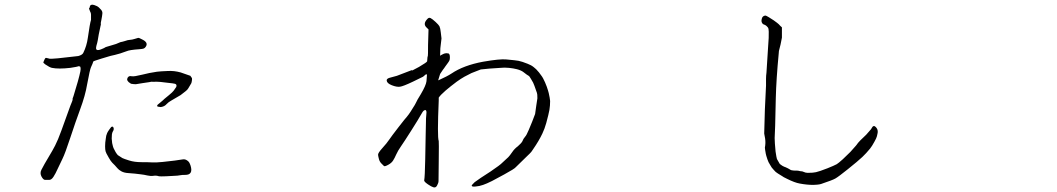

<svg xmlns="http://www.w3.org/2000/svg" viewBox="-20 -773 4540 825"><path d="M486.3 -106.4Q486.3 -106.4 505.9 -93.8Q511.7 -90.8 534.7 -83.5Q557.6 -76.2 587.4 -76.2Q617.2 -76.2 633.8 -75.2Q650.4 -74.2 678.7 -77.1Q707 -80.1 730.5 -83Q753.9 -85.9 763.7 -87.9Q773.4 -89.8 781.2 -85.4Q789.1 -81.1 792.5 -75.7Q795.9 -70.3 798.8 -61.5Q811.5 -20.5 774.4 -21.5Q761.7 -21.5 757.8 -20.5Q741.2 -17.6 731.4 -17.6Q722.7 -17.6 693.4 -15.6Q669.9 -14.6 663.1 -15.6Q651.4 -19.5 639.6 -17.6Q627.9 -15.6 613.3 -19Q598.6 -22.5 585 -23.9Q571.3 -25.4 560.1 -26.9Q548.8 -28.3 531.2 -29.3Q513.7 -30.3 502 -36.6Q490.2 -43 484.4 -50.3Q478.5 -57.6 473.6 -62.5Q468.8 -67.4 462.4 -73.7Q456.1 -80.1 447.8 -94.7Q439.5 -109.4 437.5 -113.3Q435.5 -117.2 433.6 -123Q431.6 -130.9 431.6 -144.5Q431.6 -160.2 434.6 -177.7Q435.5 -190.4 440.4 -201.2Q442.4 -206.1 449.2 -215.8Q456.1 -225.6 458 -227.5Q462.9 -230.5 465.8 -227.5Q468.8 -224.6 468.8 -218.8Q468.8 -213.9 464.8 -208Q461.9 -203.1 460.9 -195.3Q460 -184.6 460 -177.7Q460 -171.9 461.9 -158.2Q465.8 -140.6 467.8 -136.7Q476.6 -117.2 486.3 -106.4ZM737.3 -399.4Q740.2 -408.2 735.4 -411.1Q734.4 -413.1 720.7 -415Q716.8 -416 694.3 -418Q678.7 -419.9 669.9 -420.9Q657.2 -421.9 652.3 -421.9Q635.7 -420.9 630.9 -421.9Q628.9 -420.9 593.8 -416Q563.5 -411.1 563.5 -411.1Q555.7 -411.1 543 -413.1Q542 -413.1 533.2 -419.9Q529.3 -423.8 527.3 -427.7Q525.4 -428.7 527.3 -436.5Q528.3 -440.4 533.2 -444.3Q539.1 -447.3 546.9 -445.3Q555.7 -443.4 590.8 -452.1Q621.1 -460 654.3 -464.8Q670.9 -466.8 698.2 -467.8Q714.8 -468.8 728 -467.3Q741.2 -465.8 755.9 -461.9Q755.9 -461.9 797.9 -447.3Q801.8 -441.4 804.7 -437.5Q805.7 -433.6 804.7 -427.7Q803.7 -418.9 801.8 -415Q800.8 -413.1 789.1 -393.6Q785.2 -386.7 777.3 -380.9Q765.6 -372.1 755.9 -364.3L715.8 -340.8Q710 -336.9 705.1 -334Q702.1 -332 696.3 -326.2Q692.4 -321.3 685.5 -317.4Q679.7 -314.5 673.8 -313.5Q668.9 -312.5 667 -313.5Q665 -313.5 660.2 -314.5Q655.3 -314.5 655.3 -319.3Q655.3 -322.3 666 -330.1Q678.7 -340.8 678.7 -340.8Q680.7 -343.8 706.1 -364.3Q721.7 -377 726.6 -383.8ZM282.2 -318.4Q292 -341.8 292 -343.8Q292 -348.6 292 -349.6Q295.9 -359.4 295.9 -360.4Q302.7 -384.8 314.5 -422.9Q322.3 -451.2 325.2 -465.8Q327.1 -477.5 326.2 -481.4Q325.2 -487.3 323.2 -487.3Q321.3 -488.3 319.3 -488.3H316.4Q315.4 -487.3 305.7 -485.4Q295.9 -483.4 282.2 -481.4Q231.4 -475.6 203.1 -481.4Q193.4 -483.4 174.8 -496.1Q166 -502.9 166 -504.9Q166 -505.9 171.9 -518.6Q174.8 -524.4 177.7 -524.4Q180.7 -524.4 186.5 -522.5Q193.4 -519.5 202.1 -520.5Q210 -521.5 229.5 -522.5Q316.4 -532.2 316.4 -532.2Q334 -537.1 337.9 -545.9Q352.5 -575.2 357.4 -610.4Q366.2 -672.9 371.1 -687.5Q371.1 -688.5 371.1 -710Q371.1 -717.8 367.2 -723.6Q362.3 -735.4 362.3 -736.3Q365.2 -738.3 366.2 -745.1Q366.2 -749 370.1 -751Q373 -752.9 377 -752.9Q382.8 -752.9 395.5 -747.1Q404.3 -743.2 414.1 -731.4Q420.9 -723.6 419.9 -714.8Q418.9 -704.1 416 -689.5Q413.1 -676.8 413.1 -674.8Q414.1 -665 412.1 -662.1Q411.1 -659.2 404.3 -625Q399.4 -593.8 397.5 -587.9Q390.6 -566.4 393.6 -561.5Q396.5 -554.7 413.1 -560.5Q423.8 -565.4 426.8 -566.4Q433.6 -571.3 442.4 -573.2Q448.2 -575.2 459 -578.1Q469.7 -581.1 478.5 -584Q493.2 -590.8 497.1 -591.8Q507.8 -593.8 516.6 -596.7Q530.3 -601.6 537.1 -601.6Q548.8 -602.5 557.6 -605.5Q574.2 -610.4 574.2 -610.4Q578.1 -610.4 588.9 -604.5Q619.1 -590.8 606.4 -572.3Q602.5 -566.4 597.7 -564.5Q592.8 -562.5 578.1 -561.5Q536.1 -558.6 523.4 -552.7Q495.1 -542 473.6 -537.1Q451.2 -532.2 446.3 -530.3Q429.7 -525.4 417 -521.5Q381.8 -510.7 380.9 -508.8Q378.9 -501 371.1 -484.4Q366.2 -474.6 354.5 -411.1Q346.7 -363.3 324.2 -302.7Q304.7 -250 282.2 -181.6Q259.8 -113.3 248 -89.8Q236.3 -66.4 227.5 -46.9Q218.8 -27.3 210 -13.7Q201.2 0 191.4 0Q181.6 0 173.8 0Q166 0 158.2 -14.6Q150.4 -29.3 158.2 -43.9Q166 -58.6 171.9 -69.3Q177.7 -80.1 191.4 -102.5Q205.1 -125 216.8 -147.5Q228.5 -169.9 244.1 -212.9Q271.5 -288.1 282.2 -318.4Z M2006.8 25.4Q2008.8 30.3 2024.4 28.3Q2039.1 27.3 2055.7 21.5Q2070.3 16.6 2093.8 4.9Q2111.3 -3.9 2146.5 -23.4Q2191.4 -47.9 2196.3 -54.7L2241.2 -98.6Q2258.8 -115.2 2262.7 -120.1Q2264.6 -122.1 2269.5 -129.9Q2295.9 -168 2310.5 -199.2Q2320.3 -219.7 2327.1 -244.1Q2337.9 -284.2 2340.8 -300.8Q2343.8 -319.3 2343.8 -338.9Q2342.8 -351.6 2337.9 -373Q2335.9 -381.8 2329.1 -401.4Q2321.3 -421.9 2316.4 -430.7Q2311.5 -442.4 2295.9 -461.9Q2283.2 -477.5 2273.4 -484.4Q2262.7 -493.2 2247.1 -499Q2222.7 -508.8 2208 -511.7Q2198.2 -513.7 2155.3 -517.6Q2128.9 -520.5 2055.7 -507.8Q1971.7 -492.2 1919.9 -457Q1902.3 -445.3 1863.3 -427.7Q1863.3 -428.7 1863.3 -429.7Q1870.1 -453.1 1871.1 -455.1Q1877 -463.9 1882.8 -472.7Q1885.7 -476.6 1888.7 -480.5Q1890.6 -482.4 1892.6 -486.3Q1896.5 -492.2 1903.3 -501Q1909.2 -508.8 1911.1 -513.2Q1913.1 -517.6 1913.1 -525.4Q1913.1 -533.2 1912.1 -536.6Q1911.1 -540 1908.2 -543Q1908.2 -543 1902.3 -543.9Q1898.4 -544.9 1894.5 -543.9Q1887.7 -543 1884.8 -541Q1872.1 -535.2 1871.1 -533.2Q1872.1 -564.5 1872.1 -565.4L1877 -607.4V-608.4Q1876 -615.2 1874 -633.8Q1872.1 -652.3 1868.2 -660.2Q1865.2 -666 1851.6 -678.7Q1837.9 -691.4 1830.1 -695.3Q1822.3 -699.2 1815.4 -690.4Q1797.9 -671.9 1810.5 -657.2L1821.3 -646.5L1819.3 -580.1Q1819.3 -533.2 1818.4 -532.2Q1816.4 -530.3 1815.4 -509.8Q1815.4 -505.9 1780.3 -485.4Q1738.3 -461.9 1752 -472.7Q1752 -472.7 1685.5 -447.3Q1676.8 -444.3 1653.3 -438.5Q1640.6 -434.6 1641.6 -426.8Q1642.6 -415 1663.6 -406.7Q1684.6 -398.4 1698.7 -400.4Q1712.9 -402.3 1754.9 -422.4Q1796.9 -442.4 1797.9 -443.4Q1798.8 -444.3 1804.7 -449.2Q1809.6 -454.1 1812.5 -454.1Q1814.5 -454.1 1814.5 -449.2Q1813.5 -442.4 1812.5 -423.8Q1810.5 -406.2 1788.1 -368.2Q1771.5 -341.8 1766.6 -330.1Q1761.7 -320.3 1756.3 -312.5Q1751 -304.7 1744.1 -293Q1737.3 -282.2 1728.5 -271.5Q1722.7 -265.6 1692.4 -226.6Q1662.1 -187.5 1652.3 -172.9Q1642.6 -158.2 1623 -136.7Q1603.5 -115.2 1604.5 -107.4Q1605.5 -99.6 1608.4 -88.9Q1611.3 -78.1 1619.1 -70.3Q1627 -62.5 1629.9 -59.6Q1632.8 -56.6 1647.5 -64.5Q1662.1 -72.3 1668.9 -83Q1675.8 -93.8 1682.6 -109.4Q1689.5 -125 1703.1 -144.5Q1716.8 -164.1 1748 -213.4Q1779.3 -262.7 1787.1 -277.3Q1796.9 -295.9 1802.7 -298.8Q1812.5 -303.7 1812.5 -290L1810.5 -263.7Q1810.5 -252.9 1810.1 -240.7Q1809.6 -228.5 1809.1 -194.8Q1808.6 -161.1 1807.1 -87.4Q1805.7 -13.7 1802.7 2Q1801.8 9.8 1832 27.3Q1842.8 33.2 1848.6 32.2Q1854.5 31.2 1858.4 23.4Q1864.3 12.7 1864.3 4.9L1865.2 -79.1Q1866.2 -164.1 1865.2 -167Q1858.4 -184.6 1865.2 -341.8Q1865.2 -347.7 1865.2 -353.5Q1872.1 -364.3 1894.5 -383.8Q1915 -401.4 1942.4 -421.9Q1960 -434.6 1975.6 -443.4L2005.9 -459Q2042 -473.6 2045.9 -474.6Q2079.1 -478.5 2129.9 -481.4Q2147.5 -483.4 2167 -481.4Q2185.5 -479.5 2201.2 -475.6Q2219.7 -470.7 2229.5 -462.9Q2247.1 -449.2 2250 -448.2Q2254.9 -446.3 2261.7 -433.6Q2272.5 -417 2276.4 -404.3Q2286.1 -375 2287.1 -374Q2289.1 -370.1 2289.1 -350.6Q2289.1 -347.7 2284.2 -318.4Q2279.3 -284.2 2279.3 -283.2Q2274.4 -271.5 2266.6 -250Q2253.9 -220.7 2252 -214.8Q2242.2 -191.4 2236.3 -185.5Q2228.5 -176.8 2224.6 -166Q2220.7 -158.2 2205.1 -144.5Q2190.4 -133.8 2180.7 -119.1Q2169.9 -103.5 2164.1 -97.7Q2144.5 -80.1 2138.7 -74.2Q2129.9 -64.5 2087.9 -36.1Q2077.1 -29.3 2045.9 -8.8Q2025.4 4.9 2019.5 9.8Q2005.9 22.5 2006.8 25.4Z M3507.8 17.6Q3502 19.5 3491.2 20.5Q3482.4 21.5 3474.6 21.5Q3447.3 21.5 3416 15.6Q3394.5 11.7 3363.3 -3.9Q3342.8 -13.7 3341.8 -15.6Q3333 -21.5 3322.8 -27.3Q3312.5 -33.2 3304.7 -43Q3294.9 -52.7 3289.1 -64.5Q3281.2 -76.2 3277.3 -88.9Q3271.5 -106.4 3270.5 -112.3Q3266.6 -133.8 3266.6 -138.7Q3270.5 -158.2 3267.6 -177.7Q3265.6 -185.5 3263.7 -199.2Q3263.7 -202.1 3266.6 -302.7Q3268.6 -355.5 3271.5 -405.3Q3271.5 -420.9 3271.5 -434.1Q3271.5 -447.3 3273.4 -460.9Q3276.4 -515.6 3280.3 -569.3Q3284.2 -617.2 3283.2 -636.7Q3283.2 -650.4 3279.3 -655.3Q3272.5 -663.1 3270 -664.1Q3267.6 -665 3266.6 -666Q3265.6 -667 3261.7 -668L3259.8 -668.9L3257.8 -669.9Q3255.9 -671.9 3253.9 -675.8Q3252 -679.7 3252 -683.6Q3252 -691.4 3255.9 -699.2Q3261.7 -706.1 3269.5 -706.1Q3271.5 -706.1 3283.2 -699.2Q3293 -693.4 3304.7 -685.5Q3322.3 -672.9 3326.2 -668.9Q3334 -660.2 3337.9 -657.2Q3338.9 -656.2 3339.8 -655.3Q3339.8 -653.3 3339.8 -651.4V-641.6Q3339.8 -617.2 3339.8 -611.3Q3336.9 -594.7 3334 -582Q3331.1 -571.3 3329.1 -562.5Q3326.2 -553.7 3326.2 -544.9Q3315.4 -431.6 3313.5 -351.6Q3310.5 -200.2 3308.6 -179.7Q3308.6 -172.9 3309.6 -156.2Q3310.5 -139.6 3312.5 -122.1Q3316.4 -95.7 3318.4 -89.8Q3321.3 -84 3330.1 -69.3Q3330.1 -68.4 3341.8 -60.5Q3345.7 -58.6 3349.6 -56.6Q3355.5 -54.7 3357.4 -53.7Q3357.4 -52.7 3359.4 -52.7Q3361.3 -51.8 3363.3 -50.8Q3363.3 -50.8 3367.2 -48.8Q3371.1 -46.9 3374 -44.9Q3377 -43 3378.9 -42Q3384.8 -41 3387.7 -40.5Q3390.6 -40 3394.5 -40Q3398.4 -40 3404.3 -40Q3408.2 -40 3412.1 -39.1Q3418 -37.1 3422.9 -37.1Q3427.7 -37.1 3433.6 -34.2Q3441.4 -30.3 3451.2 -30.3Q3474.6 -30.3 3486.3 -33.2Q3500 -36.1 3535.2 -49.8Q3564.5 -61.5 3575.2 -67.4Q3582 -71.3 3601.6 -88.9Q3614.3 -100.6 3633.8 -120.1Q3641.6 -127.9 3658.2 -147.5Q3667 -160.2 3676.8 -169.9Q3686.5 -179.7 3702.1 -194.3Q3711.9 -205.1 3722.7 -217.8Q3729.5 -229.5 3730.5 -229.5Q3735.4 -233.4 3740.2 -229.5Q3749 -222.7 3751 -212.9Q3752.9 -204.1 3748 -187.5Q3746.1 -179.7 3737.3 -164.1Q3726.6 -144.5 3718.8 -134.8Q3702.1 -114.3 3685.5 -98.6Q3667 -81.1 3623 -45.9Q3583 -13.7 3569.3 -5.9Q3557.6 1 3507.8 17.6Z"/></svg>

Font: ToneOZ-YinPZ-Tsuipita-TC
Style: Regular
Weight: 400
Designer: ÂÆ£ÂøóÂáåJeffrey Xuan(jeffreyx@gmail.com, ToneOZ.com) ÈòøÂù§(cjkFonts)
Foundry: ToneOZ
Version: Version 0.24071